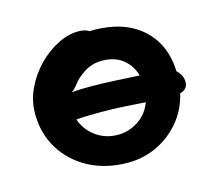

<svg xmlns="http://www.w3.org/2000/svg" viewBox="-83 -622 818 735"><g transform="rotate(-15 326.5 -254.5)"><path d="M339 13Q252 13 185.5 -22.5Q119 -58 81 -119.5Q43 -181 43 -260Q43 -311 65 -358Q87 -405 123 -442Q159 -479 201.5 -500.5Q244 -522 285 -522Q311 -522 328 -511Q333 -512 339 -512Q462 -512 533 -449Q604 -386 608 -277Q618 -268 624.5 -256Q631 -244 631 -229Q631 -200 600 -192Q586 -132 548.5 -86Q511 -40 457 -13.5Q403 13 339 13ZM280 -306Q328 -306 375.5 -303Q423 -300 468 -298Q456 -340 424 -365Q392 -390 342 -390Q318 -390 297.5 -382.5Q277 -375 261 -362Q240 -348 227 -330.5Q214 -313 200 -303Q221 -305 240.5 -305.5Q260 -306 280 -306ZM287 -201Q264 -201 239.5 -200.5Q215 -200 190 -198Q205 -155 242.5 -127.5Q280 -100 330 -100Q372 -100 409.5 -124Q447 -148 464 -193Q422 -196 378 -198.5Q334 -201 287 -201Z"/></g></svg>

Font: Shantell Sans Normal
Style: Bold
Weight: 700
Designer: Stephen Nixon, Anya Danilova, Shantell Martin
Foundry: Arrow Type
Version: Version 1.009;[a7da0bfa3]